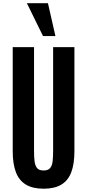

<svg xmlns="http://www.w3.org/2000/svg" viewBox="-20 -1149 535 1179"><path d="M248 9.8Q181.2 9.8 139.2 -15.4Q97.2 -40.5 77.6 -91.6Q58.1 -142.6 58.1 -220.7V-859.4H189V-223.1Q189 -187 192.1 -159.7Q195.3 -132.3 207.5 -117.2Q219.7 -102.1 247.6 -102.1Q275.4 -102.1 287.8 -116.9Q300.3 -131.8 303.2 -159.2Q306.2 -186.5 306.2 -223.1V-859.4H437V-220.7Q437 -142.6 417.7 -91.6Q398.4 -40.5 356.7 -15.4Q314.9 9.8 248 9.8ZM244.1 -927.7 145 -1129.4H274.4L320.3 -927.7Z"/></svg>

Font: Antonio
Style: Bold
Weight: 700
Designer: Vernon Adams
Foundry: Vernon Adams
Version: Version 1.002